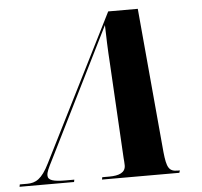

<svg xmlns="http://www.w3.org/2000/svg" viewBox="-98 -767 862 821"><g transform="rotate(-5 332.5 -357.0)"><path d="M-47 0H187L189 -10H153C98 -10 76 -17 76 -38C76 -52 84 -69 101 -102L295 -492C331 -565 356 -615 377 -657C378 -611 380 -550 384 -491L407 -84C408 -73 409 -62 409 -52C409 -21 381 -10 339 -10H309L307 0H639L642 -10H633C595 -10 586 -27 579 -94L523 -714H396L82 -89C50 -24 23 -10 -13 -10H-45Z"/></g></svg>

Font: Noto Serif Display SemiCondensed ExtraBold
Style: Italic
Weight: 800
Width: 4
Italic angle: -12°
Designer: Monotype Design Team
Foundry: Monotype Imaging Inc.
Version: Version 2.009